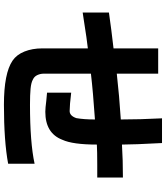

<svg xmlns="http://www.w3.org/2000/svg" viewBox="48 -802 865 1002"><g transform="rotate(90 481.0 -301.5)"><path d="M527 111Q363 111 297 66Q266 45 249.5 4Q233 -37 233 -89V-327Q193 -323 73 -304L46 -300V-437Q136 -450 233 -461V-694H365V-478Q480 -491 604 -499Q604 -599 598 -714H727Q735 -566 735 -505Q816 -510 907 -510V-376H839Q770 -376 735 -374Q735 -248 710 -194Q676 -105 564 -105Q545 -105 507 -110L464 -114V-240Q530 -232 560 -232Q585 -232 597 -267Q604 -307 604 -364Q458 -354 365 -343V-96Q365 -79 372.5 -63Q380 -47 396 -40Q412 -31 443.5 -28Q475 -25 527 -25Q724 -25 835 -49V89Q717 111 527 111Z"/></g></svg>

Font: Gmarket Sans TTF Bold
Style: Regular
Weight: 700
Designer: Creative Director : Sungho Lee; Art Director : Kiwoong Choi; Project Manager : Sori Yang, Jongwook Yoon; Font Designer :
Foundry: Sandoll Inc.
Version: Version 1.000;hotconv 1.0.109;makeotfexe 2.5.65596